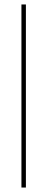

<svg xmlns="http://www.w3.org/2000/svg" viewBox="-20 -740 212 860"><path d="M76 100V-720H96V100Z"/></svg>

Font: DM Sans 24pt Thin
Style: Regular
Weight: 250
Designer: Colophon Foundry, Jonny Pinhorn
Foundry: Colophon Foundry
Version: Version 4.004;gftools[0.9.30]